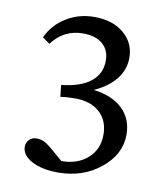

<svg xmlns="http://www.w3.org/2000/svg" viewBox="-71 -642 617 711"><g transform="rotate(10 237.5 -286.5)"><path d="M419.9 -172.9Q419.9 -99.1 353.8 -45.2Q287.6 8.8 194.3 8.8Q133.8 8.8 95.2 -11.7Q56.6 -32.2 56.6 -64.5Q56.6 -80.1 67.4 -90.8Q78.1 -101.6 93.8 -101.6Q109.9 -101.6 121.6 -96.4Q133.3 -91.3 151.4 -76.2L199.2 -35.2Q259.8 -35.2 297.9 -69.1Q335.9 -103 335.9 -158.2Q335.9 -210.9 302 -241.7Q268.1 -272.5 210 -272.5Q179.2 -272.5 154.3 -268.6L149.4 -312.5Q222.2 -320.3 259.5 -350.3Q296.9 -380.4 296.9 -429.7Q296.9 -469.7 270.3 -492.2Q243.7 -514.6 197.3 -514.6Q125 -514.6 80.1 -455.1L52.7 -474.6Q75.2 -523.9 122.6 -553Q169.9 -582 227.5 -582Q296.4 -582 338.6 -546.6Q380.9 -511.2 380.9 -455.1Q380.9 -409.7 351.8 -373.8Q322.8 -337.9 271.5 -315.4Q341.3 -307.1 380.6 -269.8Q419.9 -232.4 419.9 -172.9Z"/></g></svg>

Font: Crimson Pro
Style: Regular
Weight: 400
Designer: Jacques Le Bailly
Foundry: Baron von Fonthausen
Version: Version 1.003